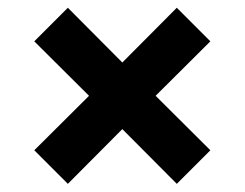

<svg xmlns="http://www.w3.org/2000/svg" viewBox="-20 -577 618 485"><path d="M66.6 -197.4 204.9 -335 66.6 -472.6 151.4 -557.4 289 -419.1 426.6 -557.4 511.4 -472.6 373.1 -335 511.4 -197.4 426.6 -112.6 289 -250.9 151.4 -112.6Z"/></svg>

Font: Oxanium ExtraLight
Style: Regular
Weight: 200
Designer: Severin Meyer
Version: Version 2.000